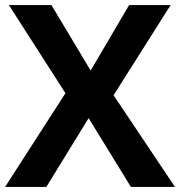

<svg xmlns="http://www.w3.org/2000/svg" viewBox="-20 -734 707 754"><path d="M667 0H494L328 -270L162 0H0L237 -368L15 -714H182L336 -457L487 -714H650L426 -360Z"/></svg>

Font: Noto Sans Telugu
Style: Bold
Weight: 700
Designer: Jelle Bosma - Monotype Design Team
Foundry: Monotype Imaging Inc.
Version: Version 2.005; ttfautohint (v1.8.4.7-5d5b)